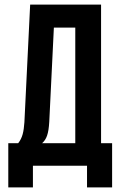

<svg xmlns="http://www.w3.org/2000/svg" viewBox="-20 -720 528 834"><path d="M467 94V-98H419V-700H111L86 -189C83 -148 78 -122 59 -98H16V94H123V0H358V94ZM214 -600H307V-98H163C182 -115 191 -138 194 -191Z"/></svg>

Font: Bebas Neue
Style: Bold
Weight: 700
Designer: Ryoichi Tsunekawa
Foundry: Ryoichi Tsunekawa
Version: Version 1.300